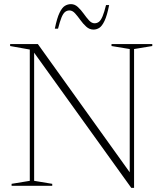

<svg xmlns="http://www.w3.org/2000/svg" viewBox="-20 -898 785 928"><path d="M124 -24V-658.5L29 -675.5V-685H163L624 -41.5L607 -20.5V-661L519 -675.5V-685H716V-675.5L628 -661V10H614.5L133 -660L145 -664.5V-24L232.5 -9.5V0H36V-9.5ZM507.5 -873.5Q497.5 -822.5 485.2 -797Q473 -771.5 459.8 -763.2Q446.5 -755 432 -755Q412.5 -755 397 -769Q381.5 -783 368.5 -801.2Q355.5 -819.5 342.8 -833.5Q330 -847.5 316 -847.5Q303.5 -847.5 294.2 -840Q285 -832.5 277.2 -813.5Q269.5 -794.5 260.5 -759.5H245Q255.5 -811 267.8 -836.2Q280 -861.5 293.8 -869.8Q307.5 -878 323 -878Q341.5 -878 356.5 -864Q371.5 -850 384.5 -831.8Q397.5 -813.5 410.2 -799.5Q423 -785.5 437 -785.5Q449.5 -785.5 458.8 -793Q468 -800.5 476 -819.8Q484 -839 492.5 -873.5Z"/></svg>

Font: Newsreader 36pt ExtraLight
Style: Regular
Weight: 250
Designer: Hugues Gentile
Foundry: Production Type
Version: Version 1.003